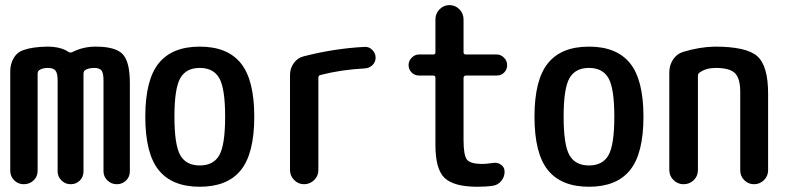

<svg xmlns="http://www.w3.org/2000/svg" viewBox="-20 -710 3040 740"><path d="M19.5 -51.8V-435.5Q19.5 -463.9 33.2 -486.8Q46.9 -509.8 72.3 -517.6Q105.5 -529.3 161.1 -530.3Q214.8 -530.3 244.1 -509.8Q250 -505.9 257.8 -508.8Q299.8 -530.3 348.6 -530.3Q424.8 -530.3 452.6 -501.5Q480.5 -472.7 480.5 -389.6V-49.8Q480.5 -28.3 465.8 -14.2Q451.2 0 430.2 0Q409.2 0 394 -14.6Q378.9 -29.3 378.9 -49.8V-400.4Q378.9 -428.7 371.1 -438.5Q363.3 -448.2 342.8 -448.2Q321.3 -448.2 307.6 -439.5Q301.8 -434.6 301.8 -424.8V-49.8Q301.8 -28.3 287.6 -14.2Q273.4 0 252.4 0Q231.4 0 216.8 -14.6Q202.1 -29.3 202.1 -49.8V-400.4Q202.1 -427.7 193.8 -438Q185.5 -448.2 164.6 -448.2Q143.6 -448.2 130.9 -439.5Q125 -434.6 125 -424.8V-51.8Q125 -29.3 109.4 -14.6Q93.8 0 71.8 0Q49.8 0 34.7 -15.1Q19.5 -30.3 19.5 -51.8Z M825.2 -408.7Q802.7 -448.2 750 -448.2Q697.3 -448.2 674.8 -408.7Q652.3 -369.1 652.3 -260.3Q652.3 -151.4 674.8 -111.8Q697.3 -72.3 750 -72.3Q802.7 -72.3 825.2 -111.8Q847.7 -151.4 847.7 -260.3Q847.7 -369.1 825.2 -408.7ZM908.2 -54.2Q856.4 9.8 750 9.8Q643.6 9.8 591.8 -54.2Q540 -118.2 540 -260.3Q540 -402.3 591.8 -466.3Q643.6 -530.3 750 -530.3Q856.4 -530.3 908.2 -466.3Q960 -402.3 960 -260.3Q960 -118.2 908.2 -54.2Z M1097.7 -54.7V-420.9Q1097.7 -446.3 1112.3 -466.8Q1127 -487.3 1151.4 -493.2Q1269.5 -523.4 1385.7 -529.3Q1402.3 -530.3 1415 -517.6Q1427.7 -504.9 1427.7 -487.8Q1427.7 -470.7 1415.5 -459Q1403.3 -447.3 1385.7 -446.3Q1293.9 -441.4 1214.8 -420.9Q1207 -418.9 1207 -410.2V-54.7Q1207 -31.2 1190.4 -15.6Q1173.8 0 1151.9 0Q1129.9 0 1113.8 -16.1Q1097.7 -32.2 1097.7 -54.7Z M1594.7 -418.9Q1578.1 -418.9 1566.4 -430.7Q1554.7 -442.4 1554.7 -459Q1554.7 -475.6 1566.9 -487.8Q1579.1 -500 1594.7 -500H1649.4Q1658.2 -500 1658.2 -507.8V-634.8Q1658.2 -658.2 1674.3 -674.3Q1690.4 -690.4 1712.4 -690.4Q1734.4 -690.4 1750.5 -674.3Q1766.6 -658.2 1766.6 -634.8V-507.8Q1766.6 -500 1776.4 -500H1894.5Q1910.2 -500 1922.4 -487.8Q1934.6 -475.6 1934.6 -459Q1934.6 -442.4 1923.3 -430.7Q1912.1 -418.9 1894.5 -418.9H1776.4Q1767.6 -418.9 1766.6 -410.2V-169.9Q1766.6 -111.3 1779.8 -94.7Q1793 -78.1 1839.8 -78.1Q1852.5 -78.1 1880.9 -82Q1897.5 -85 1911.1 -75.2Q1924.8 -65.4 1924.8 -47.9Q1924.8 -28.3 1912.1 -12.7Q1899.4 2.9 1879.9 5.9Q1854.5 9.8 1820.3 9.8Q1729.5 9.8 1693.8 -23.9Q1658.2 -57.6 1658.2 -150.4V-410.2Q1658.2 -418.9 1649.4 -418.9Z M2325.2 -408.7Q2302.7 -448.2 2250 -448.2Q2197.3 -448.2 2174.8 -408.7Q2152.3 -369.1 2152.3 -260.3Q2152.3 -151.4 2174.8 -111.8Q2197.3 -72.3 2250 -72.3Q2302.7 -72.3 2325.2 -111.8Q2347.7 -151.4 2347.7 -260.3Q2347.7 -369.1 2325.2 -408.7ZM2408.2 -54.2Q2356.4 9.8 2250 9.8Q2143.6 9.8 2091.8 -54.2Q2040 -118.2 2040 -260.3Q2040 -402.3 2091.8 -466.3Q2143.6 -530.3 2250 -530.3Q2356.4 -530.3 2408.2 -466.3Q2460 -402.3 2460 -260.3Q2460 -118.2 2408.2 -54.2Z M2559.6 -54.7V-430.7Q2559.6 -458 2573.7 -480Q2587.9 -502 2612.3 -509.8Q2675.8 -529.3 2735.4 -530.3Q2857.4 -530.3 2898.9 -493.2Q2940.4 -456.1 2940.4 -349.6V-53.7Q2940.4 -31.2 2924.3 -15.6Q2908.2 0 2886.2 0Q2864.3 0 2848.6 -15.6Q2833 -31.2 2833 -53.7V-355.5Q2833 -408.2 2812.5 -428.2Q2792 -448.2 2738.3 -448.2Q2701.2 -448.2 2676.8 -430.7Q2669.9 -426.8 2669.9 -417V-54.7Q2669.9 -31.2 2653.8 -15.6Q2637.7 0 2614.7 0Q2591.8 0 2575.7 -16.1Q2559.6 -32.2 2559.6 -54.7Z"/></svg>

Font: Rounded Mgen+ 1mn medium
Style: Regular
Weight: 500
Designer: [Source Han Sans]
Ryoko NISHIZUKA  (kana & ideographs); Paul D. Hunt (Latin, Greek & Cyrillic); Wenlong ZHANG  (bopomofo
Version: Version 1.059.20150602